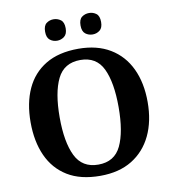

<svg xmlns="http://www.w3.org/2000/svg" viewBox="-98 -999 982 1094"><g transform="rotate(-10 393.5 -452.5)"><path d="M394 10Q280 10 205 -36Q130 -82 92.5 -165Q55 -248 55 -359Q55 -470 92.5 -552Q130 -634 205.5 -679.5Q281 -725 395 -725Q503 -725 578.5 -679.5Q654 -634 693 -551.5Q732 -469 732 -358Q732 -247 692.5 -164.5Q653 -82 578 -36Q503 10 394 10ZM394 -55Q488 -55 526 -135Q564 -215 564 -358Q564 -501 526 -580.5Q488 -660 395 -660Q301 -660 262 -580.5Q223 -501 223 -358Q223 -215 262 -135Q301 -55 394 -55ZM491 -791Q467 -791 449 -805Q431 -819 431 -853Q431 -888 449 -901.5Q467 -915 491 -915Q514 -915 532 -901.5Q550 -888 550 -853Q550 -819 532 -805Q514 -791 491 -791ZM285 -791Q262 -791 244 -805Q226 -819 226 -853Q226 -888 244 -901.5Q262 -915 285 -915Q308 -915 326.5 -901.5Q345 -888 345 -853Q345 -819 326.5 -805Q308 -791 285 -791Z"/></g></svg>

Font: Noto Serif Toto
Style: Bold
Weight: 700
Designer: Monotype Design Team
Foundry: Monotype Imaging Inc.
Version: Version 2.001; ttfautohint (v1.8.4.7-5d5b)